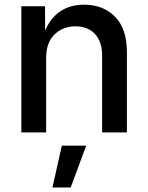

<svg xmlns="http://www.w3.org/2000/svg" viewBox="-20 -573 642 831"><path d="M179.7 -323.2V0H72.3V-545.9H174.8L175.3 -440.9Q200.7 -498.5 243.4 -525.6Q286.1 -552.7 343.8 -552.7Q427.2 -552.7 478.3 -500.2Q529.3 -447.8 529.3 -346.7V0H421.9V-333.5Q421.9 -392.6 391.1 -425.8Q360.4 -459 306.6 -459Q252 -459 215.8 -423.6Q179.7 -388.2 179.7 -323.2ZM207 238.3 247.6 57.6H353L286.1 238.3Z"/></svg>

Font: Inter Medium
Style: Regular
Weight: 500
Designer: Rasmus Andersson
Foundry: rsms
Version: Version 4.001;git-9221beed3